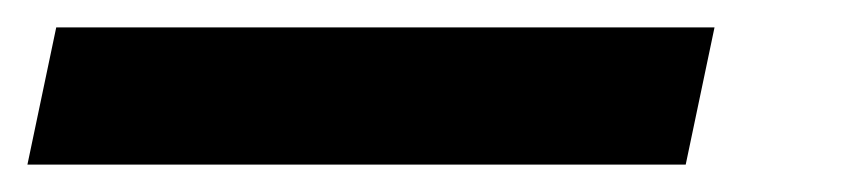

<svg xmlns="http://www.w3.org/2000/svg" viewBox="-95 16 615 140"><path d="M426 36 405 136H-75L-54 36Z"/></svg>

Font: Nacelle Bold
Style: Italic
Weight: 700
Italic angle: -12°
Designer: Sora Sagano
Foundry: Sora Sagano
Version: Version 1.000;FEAKit 1.0